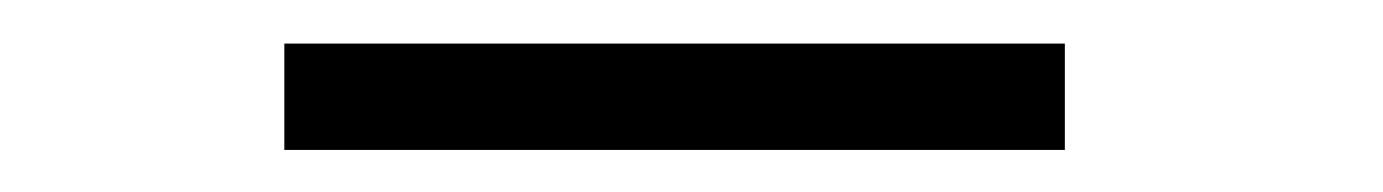

<svg xmlns="http://www.w3.org/2000/svg" viewBox="-20 -363 641 89"><path d="M473.6 -293.5H111.8V-342.8H473.6Z"/></svg>

Font: Roboto Mono Light
Style: Regular
Weight: 300
Designer: Google
Version: Version 2.000985; 2015; ttfautohint (v1.3)